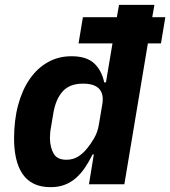

<svg xmlns="http://www.w3.org/2000/svg" viewBox="-20 -760 702 792"><path d="M367 -123H362Q347 -93 330.5 -68.5Q314 -44 293.5 -26Q273 -8 247.5 2Q222 12 189 12Q148 12 119.5 -2Q91 -16 73 -42.5Q55 -69 46.5 -106Q38 -143 38 -188Q38 -265 55 -327.5Q72 -390 103 -434.5Q134 -479 177.5 -503.5Q221 -528 275 -528Q336 -528 367.5 -499.5Q399 -471 410 -420H417L444 -581H304L322 -689H462L471 -740H617L608 -689H662L644 -581H590L493 0H347ZM254 -101Q281 -101 302 -114Q323 -127 341 -150Q353 -164 368 -189.5Q383 -215 388 -247L402 -330Q409 -371 389.5 -393Q370 -415 322 -415Q268 -415 239 -383.5Q210 -352 200 -293L190 -233Q188 -224 187 -212.5Q186 -201 186 -188Q187 -151 201.5 -126Q216 -101 254 -101Z"/></svg>

Font: IBM Plex Mono
Style: Bold Italic
Weight: 700
Italic angle: -9°
Monospace: yes
Designer: Mike Abbink, Paul van der Laan, Pieter van Rosmalen
Foundry: Bold Monday
Version: Version 2.3